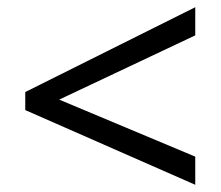

<svg xmlns="http://www.w3.org/2000/svg" viewBox="-20 -628 612 532"><path d="M521 -116 50 -323V-373L521 -608V-530L144 -352L521 -194Z"/></svg>

Font: lguzrati85
Style: Book
Weight: 400
Designer: Jelle Bosma - Monotype Design Team, Universal Thirst
Foundry: Monotype Imaging Inc.
Version: Version 2.106